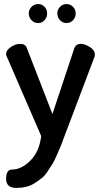

<svg xmlns="http://www.w3.org/2000/svg" viewBox="-20 -696 497 941"><path d="M39 135Q84 135 128 92Q172 49 182 -29L14 -417Q10 -422 10 -431Q10 -450 33 -465.5Q56 -481 79 -481Q104 -481 111 -462L237 -137L345 -462Q354 -481 375 -481Q396 -481 420.5 -465.5Q445 -450 445 -429Q445 -420 443 -417L295 -26L278 19Q272 33 259.5 62Q247 91 238 106L214 143Q199 166 184 177.5Q169 189 150 201.5Q131 214 108 219.5Q85 225 59 225Q10 225 10 180Q10 135 39 135ZM167 -583Q148 -583 134.5 -597Q121 -611 121 -630Q121 -649 134.5 -662.5Q148 -676 167 -676Q186 -676 198.5 -662.5Q211 -649 211 -630Q211 -611 198 -597Q185 -583 167 -583ZM274 -597Q261 -611 261 -630Q261 -649 274 -662.5Q287 -676 306 -676Q325 -676 338 -662.5Q351 -649 351 -630Q351 -611 338 -597Q325 -583 306 -583Q287 -583 274 -597Z"/></svg>

Font: TerminalDosisSemiBold
Style: Bold
Weight: 600
Designer: EdgarTolentino, PabloImpallari, IginoMarini
Foundry: EdgarTolentino, PabloImpallari, IginoMarini
Version: Version 1.006